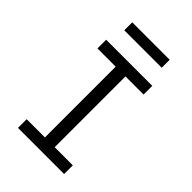

<svg xmlns="http://www.w3.org/2000/svg" viewBox="-262 -1017 1124 1124"><g transform="rotate(45 300.0 -455.0)"><path d="M455 -844V-910H145V-844ZM491 0V-72H341V-658H491V-730H109V-658H260V-72H109V0Z"/></g></svg>

Font: Tekne LDO Light
Style: Regular
Weight: 300
Monospace: yes
Designer: Alessio Laiso, Mario Rullo, Paolo Rosset
Foundry: Alessio Laiso
Version: Version 1.000;hotconv 1.0.109;makeotfexe 2.5.65596